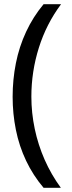

<svg xmlns="http://www.w3.org/2000/svg" viewBox="-20 -734 340 912"><path d="M40 -274Q40 -356 55.5 -434Q71 -512 104 -583Q137 -654 187 -714H270Q200 -620 164.5 -507Q129 -394 129 -275Q129 -198 145 -122Q161 -46 192 24.5Q223 95 269 158H187Q137 99 104 29.5Q71 -40 55.5 -117Q40 -194 40 -274Z"/></svg>

Font: Noto Sans Meetei Mayek
Style: Regular
Weight: 400
Designer: Monotype Design Team and Neelakash Kshetrimayum
Foundry: Monotype Imaging Inc.
Version: Version 2.002